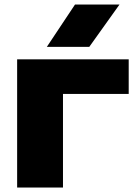

<svg xmlns="http://www.w3.org/2000/svg" viewBox="-20 -836 607 856"><path d="M553.8 -571.4V-417.2H167.2L260.8 -510.8V0H56.4V-571.4ZM314.4 -815.8H512.8L378 -627H188.8Z"/></svg>

Font: Unbounded
Style: Regular
Weight: 400
Designer: Luke Prowse, Jean-Baptiste Morizot, Fátima Lázaro, Florian Runge
Foundry: NaN
Version: Version 1.701;gftools[0.9.28.dev5+ged2979d]